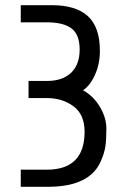

<svg xmlns="http://www.w3.org/2000/svg" viewBox="-20 -720 490 740"><path d="M60 -66H160Q306 -66 306 -212Q306 -279 263 -310.5Q220 -342 161 -342H90V-408H161Q221 -408 254 -439.5Q287 -471 287 -529Q287 -587 255.5 -610.5Q224 -634 161 -634H60V-700H180Q273 -700 319 -657.5Q365 -615 365 -524Q365 -474 346.5 -432.5Q328 -391 300 -372Q339 -351 364.5 -309Q390 -267 390 -224Q390 -181 386 -155Q382 -129 368.5 -98.5Q355 -68 332 -48Q277 0 165 0H60Z"/></svg>

Font: Homenaje
Style: Regular
Weight: 400
Version: Version 1.002